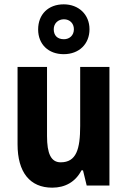

<svg xmlns="http://www.w3.org/2000/svg" viewBox="-20 -856 588 886"><path d="M274 -606C345 -606 393 -653 393 -721C393 -789 343 -836 274 -836C203 -836 156 -790 156 -720C156 -652 203 -606 274 -606ZM275 -675C244 -675 228 -693 228 -721C228 -748 248 -767 275 -767C302 -767 321 -748 321 -721C321 -693 301 -675 275 -675ZM485 -547H350V-275C350 -167 332 -107 260 -107C215 -107 197 -148 197 -228V-547H61V-190C61 -61 118 10 221 10C280 10 328 -16 356 -70H363L380 0H485Z"/></svg>

Font: Noto Sans Armenian Condensed
Style: Regular
Weight: 400
Width: 3
Designer: Monotype Design Team
Foundry: Monotype Imaging Inc.
Version: Version 2.008